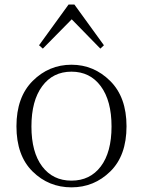

<svg xmlns="http://www.w3.org/2000/svg" viewBox="-20 -804 624 838"><path d="M293 -719.7 167 -591.8 150.4 -606.4 279.3 -784.2H304.7L433.6 -606.4L418 -591.8ZM164.1 -77.6Q210.9 -15.6 292 -15.6Q373 -15.6 419.9 -77.6Q466.8 -139.6 466.8 -252Q466.8 -364.3 419.9 -427.7Q373 -491.2 292 -491.2Q210.9 -491.2 164.1 -427.7Q117.2 -364.3 117.2 -252Q117.2 -139.6 164.1 -77.6ZM292 -521.5Q389.6 -521.5 460.9 -450.7Q532.2 -379.9 532.2 -252.9Q532.2 -125 461.4 -55.7Q390.6 13.7 292 13.7Q192.4 13.7 122.1 -55.7Q51.8 -125 51.8 -252.9Q51.8 -379.9 122.6 -450.7Q193.4 -521.5 292 -521.5Z"/></svg>

Font: GenYoMin TW TTF ExtraLight
Style: Regular
Weight: 250
Version: Version 1.300